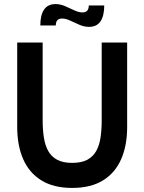

<svg xmlns="http://www.w3.org/2000/svg" viewBox="-20 -909 709 943"><path d="M334.5 14Q243 14 183 -23.2Q123 -60.5 93.8 -127.5Q64.5 -194.5 64.5 -285V-700H189.5V-318Q189.5 -272 195.5 -233.5Q201.5 -195 217 -167.2Q232.5 -139.5 261 -124.2Q289.5 -109 334.5 -109Q380 -109 408.5 -124.2Q437 -139.5 452.5 -167.2Q468 -195 473.8 -233.5Q479.5 -272 479.5 -318V-700H604.5V-285Q604.5 -194.5 575.2 -127.5Q546 -60.5 486.2 -23.2Q426.5 14 334.5 14ZM417 -777Q394 -777 370.2 -787.2Q346.5 -797.5 324.8 -807.8Q303 -818 285 -818Q254 -818 254 -784H178Q178 -835 196.5 -862Q215 -889 253 -889Q276 -889 299.8 -878.8Q323.5 -868.5 345.2 -858.2Q367 -848 385 -848Q416 -848 416 -882H492Q492 -832 473.8 -804.5Q455.5 -777 417 -777Z"/></svg>

Font: Cabin
Style: Bold
Weight: 700
Width: 4
Designer: Pablo Impallari
Foundry: Pablo Impallari. http://www.impallari.com Igino Marini. http://www.ikern.com
Version: Version 3.001